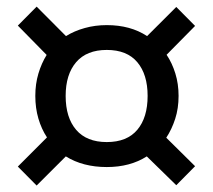

<svg xmlns="http://www.w3.org/2000/svg" viewBox="-20 -646 655 591"><path d="M92.8 -625.6 183.1 -534.9Q208.7 -550.8 240.8 -559.7Q272.8 -568.7 308.7 -568.7Q381.5 -568.7 432.8 -534.9L522.6 -624.6L580.5 -566.2L492.8 -477.4Q509.7 -452.3 519.7 -420Q529.7 -387.7 529.7 -350.8Q529.7 -312.3 519.2 -280Q508.7 -247.7 491.8 -222.1L580.5 -134.4L522.6 -75.9L431.8 -164.6Q380.5 -131.8 308.7 -131.8Q235.4 -131.8 182.6 -164.6L92.8 -74.9L34.9 -133.3L124.6 -223.1Q107.7 -248.7 98.2 -281Q88.7 -313.3 88.7 -350.8Q88.7 -387.7 98.2 -419.5Q107.7 -451.3 123.6 -476.9L34.9 -567.2ZM308.7 -492.3Q246.7 -492.3 214.4 -454.6Q182.1 -416.9 182.1 -350.8Q182.1 -284.1 214.4 -246.4Q246.7 -208.7 308.7 -208.7Q370.8 -208.7 402.6 -246.4Q434.4 -284.1 434.4 -350.8Q434.4 -416.9 402.6 -454.6Q370.8 -492.3 308.7 -492.3Z"/></svg>

Font: Fira Code Retina
Style: Regular
Weight: 450
Monospace: yes
Designer: Carrois Corporate, Edenspiekermann AG, Nikita Prokopov
Foundry: Carrois Corporate, Edenspiekermann AG, Nikita Prokopov
Version: Version 6.002